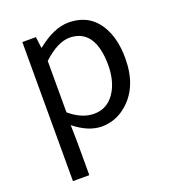

<svg xmlns="http://www.w3.org/2000/svg" viewBox="-141 -665 901 1001"><g transform="rotate(-20 309.5 -164.5)"><path d="M91.8 228.5V-543H167L174.8 -481.4H177.7Q269.5 -555.7 350.6 -556.6Q481.4 -556.6 536.1 -439.5Q567.4 -374 567.4 -280.3Q567.4 -125 474.6 -43Q412.1 12.7 331.1 12.7Q256.8 11.7 180.7 -49.8L182.6 44.9V228.5ZM316.4 -63.5Q399.4 -63.5 442.4 -144.5Q471.7 -200.2 471.7 -279.3Q469.7 -479.5 329.1 -480.5Q262.7 -479.5 182.6 -405.3V-120.1Q249 -63.5 316.4 -63.5Z"/></g></svg>

Font: Taipei Sans TC Beta
Style: Regular
Weight: 400
Designer: JT Foundry
Foundry: JT Foundry
Version: Version 1.000